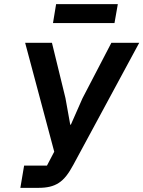

<svg xmlns="http://www.w3.org/2000/svg" viewBox="-20 -904 690 924"><path d="M96 -107H206L241 -174L101 -698H230L295 -432L318 -304H321L377 -431L516 -698H650L333 -111Q316 -79 299 -57.5Q282 -36 262.5 -23.5Q243 -11 219.5 -5.5Q196 0 166 0H78ZM250 -884H547L531 -793H235Z"/></svg>

Font: IBM Plex Mono SemiBold
Style: Italic
Weight: 600
Italic angle: -9°
Monospace: yes
Designer: Mike Abbink, Paul van der Laan, Pieter van Rosmalen
Foundry: Bold Monday
Version: Version 2.3